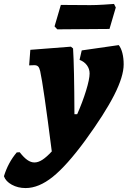

<svg xmlns="http://www.w3.org/2000/svg" viewBox="-130 -713 648 975"><path d="M473 -484Q485 -469 491.5 -443.5Q498 -418 498 -386Q498 -325 450 -230.5Q402 -136 303 0Q209 128 138 185Q67 242 0 242Q-39 242 -70 225Q-101 208 -110 182Q-89 113 -45 61L-30 60Q-9 87 9 99.5Q27 112 45 112Q64 112 85 98.5Q106 85 133 56Q90 -281 74 -352Q70 -369 63.5 -375.5Q57 -382 44 -382L18 -381L24 -460L230 -476L241 -467Q247 -376 248 -133H262Q289 -194 307 -252.5Q325 -311 325 -340Q325 -363 311.5 -381.5Q298 -400 274 -409L285 -457ZM426 -566 290 -565 161 -564 147 -579 179 -688 328 -687Q359 -687 398 -689.5Q437 -692 449 -693L458 -675Z"/></svg>

Font: Alegreya Black
Style: Italic
Weight: 900
Italic angle: -7°
Designer: Juan Pablo del Peral
Foundry: Huerta Tipografica
Version: Version 2.007; ttfautohint (v1.6)